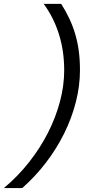

<svg xmlns="http://www.w3.org/2000/svg" viewBox="-76 -762 477 975"><path d="M234.9 -742.2Q258.3 -705.1 276.1 -667.5Q293.9 -629.9 305.9 -589.4Q317.9 -548.8 324 -503.7Q330.1 -458.5 330.1 -405.8Q330.1 -325.2 309.1 -243.4Q288.1 -161.6 249.8 -84.2Q211.4 -6.8 157.5 63.7Q103.5 134.3 37.1 192.9H-56.2Q15.1 133.3 71.8 61.3Q128.4 -10.7 168 -88.6Q207.5 -166.5 228.8 -247.3Q250 -328.1 250 -404.8Q250 -503.9 223.1 -588.9Q196.3 -673.8 146 -742.2Z"/></svg>

Font: Clear Sans
Style: Italic
Weight: 400
Italic angle: -12°
Foundry: Intel Corporation
Version: Version 1.00